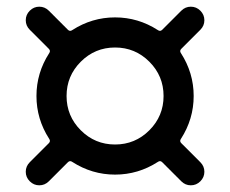

<svg xmlns="http://www.w3.org/2000/svg" viewBox="-20 -652 688 574"><path d="M426.5 -467.5Q384 -510 324 -510Q264 -510 221.5 -467.5Q179 -425 179 -365Q179 -305 221.5 -262.5Q264 -220 324 -220Q384 -220 426.5 -262.5Q469 -305 469 -365Q469 -425 426.5 -467.5ZM69 -167 126 -224Q132 -230 127 -237Q89 -296 89 -365Q89 -434 127 -493Q132 -500 126 -506L69 -563Q57 -575 57 -591.5Q57 -608 69 -620Q81 -632 97.5 -632Q114 -632 126 -620L183 -563Q189 -557 196 -562Q255 -600 324 -600Q393 -600 452 -562Q459 -557 465 -563L522 -620Q534 -632 550.5 -632Q567 -632 579 -620Q591 -608 591 -591.5Q591 -575 579 -563L522 -506Q516 -500 521 -493Q559 -434 559 -365Q559 -296 521 -237Q516 -230 522 -224L579 -167Q591 -155 591 -138.5Q591 -122 579 -110Q567 -98 550.5 -98Q534 -98 522 -110L465 -167Q459 -173 452 -168Q393 -130 324 -130Q255 -130 196 -168Q189 -173 183 -167L126 -110Q114 -98 97.5 -98Q81 -98 69 -110Q57 -122 57 -138.5Q57 -155 69 -167Z"/></svg>

Font: Rounded Mplus 1c Medium
Style: Regular
Weight: 500
Version: Version 1.059.20150529